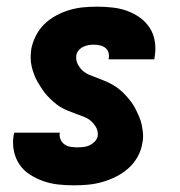

<svg xmlns="http://www.w3.org/2000/svg" viewBox="-20 -548 540 576"><path d="M202 8Q178 8 155 5.5Q132 3 110.5 -4.5Q89 -12 70 -24Q51 -36 38.5 -54.5Q26 -73 21.5 -96Q17 -119 21 -143L23 -150H160L159 -148Q158 -138 162 -129Q166 -120 174 -114.5Q182 -109 192 -107.5Q202 -106 212 -106Q221 -106 230.5 -107Q240 -108 248.5 -112Q257 -116 264 -123Q271 -130 273 -139Q275 -153 269 -164.5Q263 -176 253.5 -184.5Q244 -193 232 -197.5Q220 -202 208 -206.5Q196 -211 183.5 -216Q171 -221 160.5 -227.5Q150 -234 140.5 -242.5Q131 -251 122.5 -260Q114 -269 107 -279.5Q100 -290 93.5 -301Q87 -312 82.5 -324Q78 -336 75 -348.5Q72 -361 72 -374.5Q72 -388 74 -402Q78 -422 88 -441.5Q98 -461 113.5 -476Q129 -491 148.5 -501.5Q168 -512 188.5 -518Q209 -524 229.5 -526Q250 -528 271 -528Q294 -528 317 -525.5Q340 -523 361 -515.5Q382 -508 400 -495Q418 -482 429.5 -464Q441 -446 444.5 -423.5Q448 -401 444 -378L443 -370H306V-372Q308 -382 305.5 -390.5Q303 -399 296 -404.5Q289 -410 279.5 -412Q270 -414 261 -414Q253 -414 245 -412.5Q237 -411 229.5 -407.5Q222 -404 216 -397Q210 -390 209 -382Q207 -368 213 -356Q219 -344 228 -336Q237 -328 249 -323Q261 -318 273.5 -313.5Q286 -309 297.5 -304Q309 -299 320 -292.5Q331 -286 340.5 -278Q350 -270 358.5 -260.5Q367 -251 374.5 -241Q382 -231 387.5 -219.5Q393 -208 398 -196.5Q403 -185 405.5 -172Q408 -159 409 -145.5Q410 -132 407 -119Q404 -98 393 -78Q382 -58 365 -43Q348 -28 328 -18Q308 -8 287 -2Q266 4 244.5 6Q223 8 202 8Z"/></svg>

Font: Iosevka Term Curly Hv Obl
Style: Regular
Weight: 900
Italic angle: -9°
Designer: Belleve Invis
Foundry: Belleve Invis
Version: Version 32.3.0